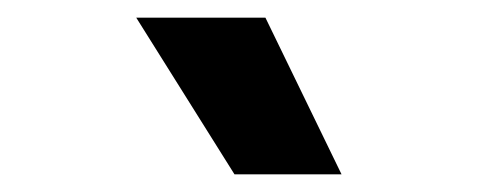

<svg xmlns="http://www.w3.org/2000/svg" viewBox="-20 -818 540 217"><path d="M366 -621H245L134 -798H280Z"/></svg>

Font: Hind Vadodara
Style: Bold
Weight: 700
Designer: Hitesh Malaviya
Foundry: Indian Type Foundry
Version: Version 0.702;PS 1.0;hotconv 1.0.81;makeotf.lib2.5.63406